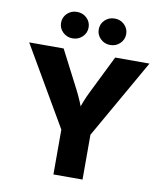

<svg xmlns="http://www.w3.org/2000/svg" viewBox="-100 -1030 945 1110"><g transform="rotate(10 372.5 -474.5)"><path d="M290 0V-263.2L19.5 -727.5H221.7L335.9 -506.3Q352.1 -474.6 365.5 -442.9Q378.9 -411.1 392.6 -370.1H361.8Q374.5 -411.6 387 -443.4Q399.4 -475.1 415 -506.3L524.4 -727.5H725.6L460.9 -263.2V0ZM482.9 -793.9Q449.2 -793.9 425.8 -816.7Q402.3 -839.4 402.3 -871.6Q402.3 -904.3 425.8 -926.8Q449.2 -949.2 482.9 -949.2Q516.6 -949.2 540 -926.8Q563.5 -904.3 563.5 -871.6Q563.5 -839.4 540 -816.7Q516.6 -793.9 482.9 -793.9ZM261.7 -793.9Q228 -793.9 204.6 -816.7Q181.2 -839.4 181.2 -871.6Q181.2 -904.3 204.6 -926.8Q228 -949.2 261.7 -949.2Q295.9 -949.2 319.3 -926.8Q342.8 -904.3 342.8 -871.6Q342.8 -839.4 319.3 -816.7Q295.9 -793.9 261.7 -793.9Z"/></g></svg>

Font: Inter 17pt ExtraBold
Style: Regular
Weight: 800
Version: Version 4.001;git-66647c0bb